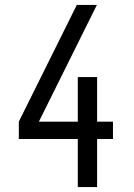

<svg xmlns="http://www.w3.org/2000/svg" viewBox="-20 -755 540 775"><path d="M294 0V-194H56V-264L290 -735H371L137 -264H294V-444H372V-264H436V-194H372V0Z"/></svg>

Font: Iosevka Term Curly
Style: Regular
Weight: 400
Designer: Belleve Invis
Foundry: Belleve Invis
Version: Version 32.3.0